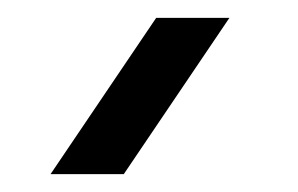

<svg xmlns="http://www.w3.org/2000/svg" viewBox="-20 41 334 215"><path d="M118.6 236 236.9 61H154.9L36.6 236Z"/></svg>

Font: Manrope
Style: SemiBoldItalic
Weight: 600
Italic angle: -15°
Designer: Mikhail Sharanda
Foundry: Mikhail Sharanda
Version: Version 4.502;hotconv 1.0.109;makeotfexe 2.5.65596